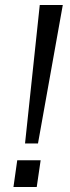

<svg xmlns="http://www.w3.org/2000/svg" viewBox="-20 -743 280 763"><path d="M79.5 -173 138 -723H229.5L131 -173ZM33.5 0 48.5 -106H141.5L126 0Z"/></svg>

Font: Public Sans Thin Light
Style: Italic
Weight: 300
Italic angle: -8°
Version: Version 2.001